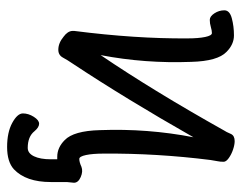

<svg xmlns="http://www.w3.org/2000/svg" viewBox="-90 -433 680 540"><g transform="rotate(90 250.0 -163.0)"><path d="M427 -46Q436 -46 449 -52Q462 -57 478 -50Q494 -43 494 -31L492 -11V34Q492 104 456 138Q435 157 393.5 157Q352 157 325.5 142.5Q299 128 299 112.5Q299 97 308.5 82Q318 67 328 67Q338 67 349 80Q364 99 396 99Q411 99 419.5 81.5Q428 64 428 34V16H421Q395 16 374 -5Q348 -30 346 -104Q341 -238 366 -367Q258 -177 158 -26Q149 -13 142 0Q135 13 120 13Q101 13 83 -2Q68 -13 67 -26V-32Q89 -204 88 -350Q88 -381 84 -400Q80 -419 73 -419Q66 -419 56 -416Q46 -413 36 -413Q26 -413 17.5 -426Q9 -439 9 -454Q9 -469 31.5 -475Q54 -481 79.5 -481Q105 -481 126 -460Q152 -435 154 -361Q159 -231 135 -106Q236 -255 348 -455Q350 -457 357 -473Q362 -483 377 -483Q387 -483 400.5 -478.5Q414 -474 424.5 -466.5Q435 -459 435 -452Q435 -442 433.5 -435.5Q432 -429 430 -415Q411 -264 412 -115Q412 -84 416 -65Q420 -46 427 -46Z"/></g></svg>

Font: Moon Stars Kai T HW
Style: Regular
Weight: 400
Designer: GuiWonder
Version: Version 1.101